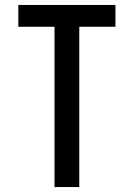

<svg xmlns="http://www.w3.org/2000/svg" viewBox="-20 -755 540 775"><path d="M200 0V-647H54V-735H446V-647H300V0Z"/></svg>

Font: Iosevka Term Curly Semibold
Style: Regular
Weight: 600
Designer: Belleve Invis
Foundry: Belleve Invis
Version: Version 32.3.0